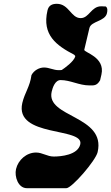

<svg xmlns="http://www.w3.org/2000/svg" viewBox="-20 -934 583 1007"><path d="M64 -47C55 -8 75 53 121 53H328C357 53 482 -92 492 -136C537 -329 220 -317 251 -453C256 -475 269 -514 298 -514C349 -514 395 -486 449 -486C471 -486 488 -483 505 -513C506 -518 511 -539 512 -543C533 -636 419 -659 422 -673L449 -787C458 -824 531 -821 541 -865C544 -878 545 -892 535 -900C531 -900 515 -901 511 -901C458 -901 448 -839 403 -839C352 -839 342 -914 278 -914C254 -914 235 -906 229 -879C199 -750 277 -695 369 -647C370 -646 374 -641 375 -640C375 -640 374 -638 374 -637C368 -612 318 -576 304 -567C302 -566 290 -566 288 -566C260 -566 238 -580 211 -580C186 -580 158 -565 145 -540C137 -479 110 -449 97 -394C55 -211 422 -269 401 -177C388 -121 300 -113 262 -113C227 -113 203 -134 169 -134C119 -134 75 -95 64 -47Z"/></svg>

Font: Charger
Style: OversprayIt
Weight: 400
Designer: Jasper
Foundry: Cannot Into Space Fonts
Version: Version 0.980